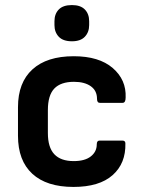

<svg xmlns="http://www.w3.org/2000/svg" viewBox="-20 -726 566 758"><path d="M270 12Q164 12 107.5 -40Q51 -92 51 -190V-303Q51 -400 108 -452Q165 -504 271 -504Q371 -504 425 -457.5Q479 -411 476 -341Q476 -320 464 -320H374Q363 -320 363 -336Q363 -368 338.5 -385.5Q314 -403 272 -403Q220 -403 194.5 -376.5Q169 -350 169 -291V-201Q169 -144 194.5 -117Q220 -90 271 -90Q315 -90 338.5 -108.5Q362 -127 362 -156Q362 -171 373 -171H463Q475 -171 475 -160Q477 -81 424.5 -34.5Q372 12 270 12ZM264 -563Q229 -563 212 -581Q195 -599 195 -627V-642Q195 -671 212 -688.5Q229 -706 264 -706Q298 -706 315 -688.5Q332 -671 332 -642V-627Q332 -599 315 -581Q298 -563 264 -563Z"/></svg>

Font: Sofia Sans
Style: Bold
Weight: 700
Designer: Botio Nikoltchev, Ani Petrova
Foundry: lettersoup
Version: Version 4.100; ttfautohint (v1.8.4.7-5d5b)